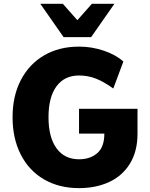

<svg xmlns="http://www.w3.org/2000/svg" viewBox="-20 -975 786 1007"><path d="M45.9 -360.4Q45.9 -471.7 89.4 -555.2Q132.8 -638.7 211.4 -684.6Q290 -730.5 394.5 -730.5Q461.9 -730.5 524.9 -709Q587.9 -687.5 627 -652.3L574.2 -510.7Q527.3 -544.9 484.9 -562Q442.4 -579.1 394.5 -579.1Q318.4 -579.1 276.4 -522.5Q234.4 -465.8 234.4 -360.4Q234.4 -254.9 276.4 -197.3Q318.4 -139.6 394.5 -139.6Q453.1 -139.6 490.2 -171.9Q527.3 -204.1 527.3 -274.4H394.5V-404.3H701.2V-274.4Q701.2 -180.7 661.1 -116.2Q621.1 -51.8 551.8 -20Q482.4 11.7 394.5 11.7Q290 11.7 210.9 -34.2Q131.8 -80.1 88.9 -164.6Q45.9 -249 45.9 -360.4ZM191.4 -955.1H309.6L385.7 -869.1L461.9 -955.1H580.1L458 -780.3H313.5Z"/></svg>

Font: Min Sans Black
Style: Regular
Weight: 900
Designer: Jinseong-Kim, NotoSansCJK, Nunito
Foundry: Jinseong-Kim
Version: Version 1.000